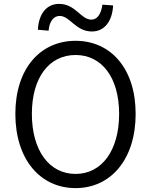

<svg xmlns="http://www.w3.org/2000/svg" viewBox="-20 -955 777 988"><path d="M369 13C550 13 678 -135 678 -369C678 -602 550 -745 369 -745C187 -745 59 -602 59 -369C59 -135 187 13 369 13ZM369 -60C233 -60 144 -181 144 -369C144 -556 233 -672 369 -672C504 -672 593 -556 593 -369C593 -181 504 -60 369 -60ZM453 -793C517 -793 558 -845 562 -927L507 -931C500 -881 480 -854 450 -854C396 -854 369 -935 284 -935C219 -935 179 -883 175 -802L230 -797C234 -846 257 -873 287 -873C340 -873 369 -793 453 -793Z"/></svg>

Font: Noto Sans KR DemiLight
Style: Regular
Weight: 350
Designer: Ryoko NISHIZUKA 西塚涼子 (kana, bopomofo & ideographs); Paul D. Hunt (Latin, Greek & Cyrillic); Sandoll Communications 산돌커뮤니
Foundry: Adobe
Version: Version 2.004;hotconv 1.0.118;makeotfexe 2.5.65603